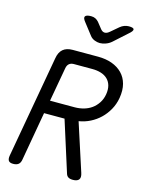

<svg xmlns="http://www.w3.org/2000/svg" viewBox="-139 -1036 877 1132"><g transform="rotate(15 300.0 -470.0)"><path d="M168 -406H318Q347 -406 373.5 -413.5Q400 -421 421 -436Q442 -451 457.5 -474.5Q473 -498 478 -528Q483 -559 476.5 -582Q470 -605 454 -620.5Q438 -636 414 -643.5Q390 -651 361 -651H248Q230 -651 219 -641.5Q208 -632 205 -613ZM153 -326 101 -30Q98 -9 86.5 0.5Q75 10 54 10Q34 10 26.5 0.5Q19 -9 22 -30L133 -655Q139 -693 160.5 -711.5Q182 -730 220 -730H375Q422 -730 459.5 -716.5Q497 -703 522.5 -677Q548 -651 558 -613.5Q568 -576 560 -528Q553 -488 534.5 -455Q516 -422 490 -397Q464 -372 431.5 -355.5Q399 -339 362 -333L456 -43Q465 -16 455 -3Q445 10 419 10Q400 10 390 3.5Q380 -3 376 -17L278 -326ZM274 -950Q289 -950 300 -944.5Q311 -939 320 -929L351 -890Q362 -877 375.5 -877Q389 -877 404 -890L451 -930Q463 -940 476.5 -945Q490 -950 504 -950Q533 -950 535 -939.5Q537 -929 513 -909L433 -837Q417 -823 397.5 -816.5Q378 -810 363 -810Q348 -810 331 -816.5Q314 -823 303 -837L248 -908Q231 -929 238 -939.5Q245 -950 274 -950Z"/></g></svg>

Font: Maple Mono NL Light
Style: Italic
Weight: 300
Italic angle: -10°
Monospace: yes
Designer: subframe7536
Version: Version 7.000